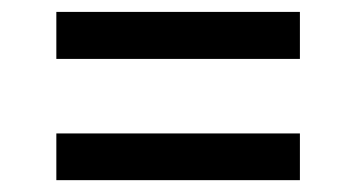

<svg xmlns="http://www.w3.org/2000/svg" viewBox="-20 -496 589 321"><path d="M481.4 -397.5H74.2V-476.1H481.4ZM481.4 -194.8H74.2V-272.9H481.4Z"/></svg>

Font: TypoPRO Roboto
Style: Regular
Weight: 400
Designer: Google
Version: Version 2.136; 2016